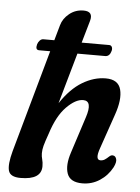

<svg xmlns="http://www.w3.org/2000/svg" viewBox="-53 -770 600 822"><g transform="rotate(5 247.0 -359.0)"><path d="M87 -567Q90 -577 96.8 -584Q103.5 -591 112 -591H159L177.5 -656.5Q185.5 -686 211.8 -707.2Q238 -728.5 273 -728.5Q316 -728.5 304 -686.5L276.5 -591H394.5Q403 -591 406.5 -584Q410 -577 407.5 -567Q401 -542.5 382 -542.5H262.5L200.5 -324Q243 -388 292.8 -417.8Q342.5 -447.5 393 -447.5Q447 -447.5 458 -405.2Q469 -363 445.5 -296L394.5 -148Q376 -96 400.5 -96Q410.5 -96 418.8 -101.2Q427 -106.5 437 -116Q445 -123 452.5 -121.5Q463 -120.5 467 -107.5Q471 -94.5 459.5 -71.5Q440 -35 406.2 -13Q372.5 9 331.5 9Q279 9 266.2 -26.8Q253.5 -62.5 272 -118.5L322 -273Q346.5 -346.5 304.5 -346.5Q272 -346.5 233.2 -307.2Q194.5 -268 170 -190.5Q157 -154 152.5 -137Q148 -120 148 -104.5Q148 -91 151.8 -78.2Q155.5 -65.5 155.5 -49Q155.5 9 66 9Q21.5 9 14.2 -17.8Q7 -44.5 22.5 -102L145.5 -542.5H98Q80.5 -542.5 87 -567Z"/></g></svg>

Font: Fraunces 144pt SuperSoft SemiBold
Style: Italic
Weight: 600
Italic angle: -16°
Version: Version 1.000;[b76b70a41]